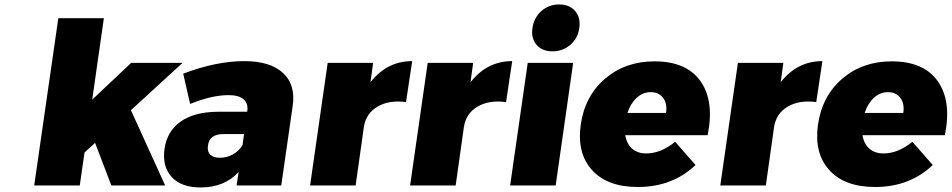

<svg xmlns="http://www.w3.org/2000/svg" viewBox="-20 -823 4223 852"><path d="M131.8 0 238.8 -742.2H440.9L389.2 -380.9L562 -543.9H790L561 -334L712.9 0H474.1L401.9 -189L355 -146L334 0Z M710 -162.1Q721.2 -240.7 781.2 -283.2Q841.3 -325.7 943.8 -327.1H1077.1V-329.1Q1082.5 -363.3 1061.3 -382.1Q1040 -400.9 994.1 -400.9Q920.4 -400.9 823.7 -361.8L793 -496.1Q939.5 -551.8 1064 -551.8Q1178.7 -551.8 1235.6 -499.5Q1292.5 -447.3 1278.8 -353L1228 0H1029.8L1039.1 -60.1Q976.6 8.8 870.1 8.8Q784.2 8.8 741.7 -37.8Q699.2 -84.5 710 -162.1ZM902.8 -176.8Q898.9 -150.9 912.8 -137Q926.8 -123 956.1 -123Q986.8 -123 1013.9 -138.2Q1041 -153.3 1056.2 -179.2L1063 -228H971.2Q908.7 -228 902.8 -176.8Z M1356 0 1434.1 -543.9H1635.7L1624 -458Q1697.3 -551.8 1809.1 -551.8L1781.7 -370.1Q1705.6 -379.9 1654.8 -349.6Q1604 -319.3 1594.7 -259.8L1558.1 0Z M1799.8 0 1877.9 -543.9H2079.6L2067.9 -458Q2141.1 -551.8 2252.9 -551.8L2225.6 -370.1Q2149.4 -379.9 2098.6 -349.6Q2047.9 -319.3 2038.6 -259.8L2002 0Z M2243.7 0 2321.8 -543.9H2523.4L2445.8 0ZM2360.8 -624.3Q2335.9 -653.3 2342.8 -699.2Q2349.6 -745.1 2382.6 -774.2Q2415.5 -803.2 2461.4 -803.2Q2507.3 -803.2 2532.2 -774.2Q2557.1 -745.1 2550.8 -699.2Q2544.4 -653.3 2511 -624.3Q2477.5 -595.2 2431.6 -595.2Q2385.7 -595.2 2360.8 -624.3Z M2557.1 -270Q2575.2 -397 2665 -473.9Q2754.9 -550.8 2884.3 -550.8Q3026.4 -550.8 3088.6 -462.6Q3150.9 -374.5 3120.1 -223.1H2754.4Q2761.2 -184.1 2785.4 -163.1Q2809.6 -142.1 2848.1 -142.1Q2912.1 -142.1 2976.1 -193.8L3066.4 -90.8Q2964.4 6.8 2810.5 6.8Q2674.8 6.8 2606.9 -68.6Q2539.1 -144 2557.1 -270ZM2764.2 -321.8H2935.5Q2941.9 -362.3 2922.9 -388.2Q2903.8 -414.1 2867.2 -414.1Q2832.5 -414.1 2805.2 -388.9Q2777.8 -363.8 2764.2 -321.8Z M3176.3 0 3254.4 -543.9H3456.1L3444.3 -458Q3517.6 -551.8 3629.4 -551.8L3602.1 -370.1Q3525.9 -379.9 3475.1 -349.6Q3424.3 -319.3 3415 -259.8L3378.4 0Z M3609.9 -270Q3627.9 -397 3717.8 -473.9Q3807.6 -550.8 3937 -550.8Q4079.1 -550.8 4141.4 -462.6Q4203.6 -374.5 4172.9 -223.1H3807.1Q3814 -184.1 3838.1 -163.1Q3862.3 -142.1 3900.9 -142.1Q3964.8 -142.1 4028.8 -193.8L4119.1 -90.8Q4017.1 6.8 3863.3 6.8Q3727.5 6.8 3659.7 -68.6Q3591.8 -144 3609.9 -270ZM3816.9 -321.8H3988.3Q3994.6 -362.3 3975.6 -388.2Q3956.5 -414.1 3919.9 -414.1Q3885.3 -414.1 3857.9 -388.9Q3830.6 -363.8 3816.9 -321.8Z"/></svg>

Font: Trueno ExtraBold
Style: Italic
Weight: 800
Designer: Julieta Ulanovsky
Foundry: Julieta Ulanovsky
Version: Version 3.001b | FøM Fix